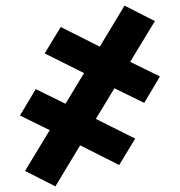

<svg xmlns="http://www.w3.org/2000/svg" viewBox="-20 -494 640 683"><path d="M177 169 69 114 157 -31 51 -83 107 -177 213 -125 279 -234 139 -304 196 -398 335 -328 423 -474 531 -419 443 -274 549 -222 493 -128 387 -180 321 -71 461 -1 404 93 265 23Z"/></svg>

Font: Iosevka Custom XBdEx
Style: Regular
Weight: 800
Width: 7
Monospace: yes
Designer: Belleve Invis
Foundry: Belleve Invis
Version: Version 11.2.4; ttfautohint (v1.8.4)